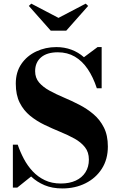

<svg xmlns="http://www.w3.org/2000/svg" viewBox="-20 -1018 648 1052"><path d="M321.5 14.5Q266.5 14.5 224.2 -3.2Q182 -21 150.5 -51L74.5 10H50.5V-225.5H77Q90.5 -186 110.5 -148Q130.5 -110 159 -79.5Q187.5 -49 225.5 -30.8Q263.5 -12.5 313.5 -12.5Q360.5 -12.5 395 -28.5Q429.5 -44.5 448.2 -74Q467 -103.5 467 -143.5Q467 -184.5 445.2 -211.8Q423.5 -239 387.8 -258.8Q352 -278.5 309.2 -296Q266.5 -313.5 223.8 -334Q181 -354.5 145.2 -383.5Q109.5 -412.5 88 -455.2Q66.5 -498 66.5 -560Q66.5 -623 97.2 -667.8Q128 -712.5 178.8 -736.2Q229.5 -760 288.5 -760Q333 -760 371.2 -745.8Q409.5 -731.5 440 -704.5L514.5 -760H537V-534.5H510.5Q490.5 -595.5 460.5 -639.8Q430.5 -684 389.8 -707.8Q349 -731.5 297 -731.5Q237.5 -731.5 205 -703.8Q172.5 -676 172.5 -628Q172.5 -591.5 194 -566.2Q215.5 -541 251 -521.5Q286.5 -502 329.2 -484Q372 -466 414.2 -444.2Q456.5 -422.5 492 -392.5Q527.5 -362.5 549.2 -319.5Q571 -276.5 571 -215Q571 -145 538 -93.5Q505 -42 448.5 -13.8Q392 14.5 321.5 14.5ZM258 -850 138 -985.5 151.5 -998 300.5 -920 449.5 -998 463 -985.5 343 -850Z"/></svg>

Font: Bodoni Moda SC 9pt
Style: Bold
Weight: 700
Designer: Owen Earl
Foundry: indestructible type
Version: Version 2.005